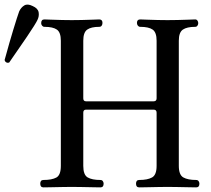

<svg xmlns="http://www.w3.org/2000/svg" viewBox="-142 -810 914 830"><path d="M46 0Q32 0 32 -16Q32 -32 46 -32Q82 -32 101.5 -42.5Q121 -53 121 -93V-634Q121 -670 104 -682Q87 -694 50 -694Q44 -694 40 -699Q36 -704 36 -710Q36 -726 50 -726Q56 -726 78.5 -725Q101 -724 127 -723.5Q153 -723 168 -723Q184 -723 210.5 -723.5Q237 -724 259.5 -725Q282 -726 287 -726Q301 -726 301 -711Q301 -704 297.5 -699Q294 -694 287 -694Q252 -694 235 -682Q218 -670 218 -634V-385Q218 -372 230 -372H522Q535 -372 535 -385V-634Q535 -670 518 -682Q501 -694 464 -694Q458 -694 454 -699Q450 -704 450 -711Q450 -726 464 -726Q469 -726 491.5 -725Q514 -724 540.5 -723.5Q567 -723 582 -723Q598 -723 624.5 -723.5Q651 -724 674 -725Q697 -726 702 -726Q708 -726 711.5 -721Q715 -716 715 -710Q715 -704 711.5 -699Q708 -694 702 -694Q666 -694 648.5 -682Q631 -670 631 -634V-93Q631 -54 650.5 -43Q670 -32 706 -32Q713 -32 716.5 -27Q720 -22 720 -16Q720 0 706 0Q700 0 676 -0.5Q652 -1 625 -1.5Q598 -2 582 -2Q567 -2 540.5 -1.5Q514 -1 490.5 -0.5Q467 0 460 0Q446 0 446 -16Q446 -32 460 -32Q496 -32 515.5 -43Q535 -54 535 -93V-323Q535 -336 522 -336H230Q218 -336 218 -323V-93Q218 -54 237 -43Q256 -32 292 -32Q299 -32 302.5 -27Q306 -22 306 -16Q306 0 292 0Q286 0 262 -0.5Q238 -1 211 -1.5Q184 -2 168 -2Q153 -2 126.5 -1.5Q100 -1 76.5 -0.5Q53 0 46 0ZM-102 -540Q-109 -537 -115 -540.5Q-121 -544 -122 -551Q-121 -554 -115.5 -574Q-110 -594 -102 -622.5Q-94 -651 -85 -680Q-76 -709 -69 -731.5Q-62 -754 -59 -761Q-51 -778 -37 -786.5Q-23 -795 -1 -784Q22 -774 25 -757Q28 -740 20 -724Q17 -717 4.5 -697Q-8 -677 -25 -652Q-42 -627 -59 -602.5Q-76 -578 -88 -560.5Q-100 -543 -102 -540Z"/></svg>

Font: Zen Old Mincho Medium
Style: Regular
Weight: 500
Designer: Yoshimichi Ohira
Foundry: Positype
Version: Version 1.500